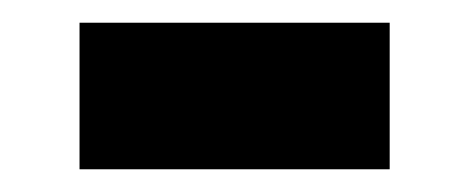

<svg xmlns="http://www.w3.org/2000/svg" viewBox="-20 -369 413 169"><path d="M50 -220V-349H323V-220Z"/></svg>

Font: Saira Thin
Style: Bold
Weight: 700
Version: Version 1.101